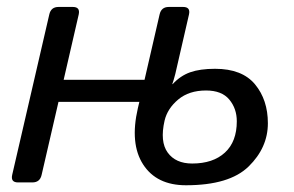

<svg xmlns="http://www.w3.org/2000/svg" viewBox="-20 -533 859 561"><path d="M32.7 0Q10.7 0 15.6 -22L124 -490.7Q128.9 -512.7 150.9 -512.7H192.9Q214.8 -512.7 210 -490.7L166 -299.8H402.3L446.3 -490.7Q451.2 -512.7 473.1 -512.7H515.1Q537.1 -512.7 532.2 -490.7L492.2 -316.9Q487.3 -297.9 483.4 -287.1H484.4Q506.8 -311.5 535.6 -321.8Q564.5 -332 608.4 -332Q687.5 -332 725.1 -286.6Q762.7 -241.2 762.7 -172.9Q762.7 -101.6 706.5 -46.6Q650.4 8.3 523.4 8.3Q437.5 8.3 398.2 -52.5Q358.9 -113.3 382.8 -216.8L387.2 -235.4H150.9L101.6 -22Q96.7 0 74.7 0ZM460.9 -180.7Q446.8 -119.1 470 -87.2Q493.2 -55.2 541.5 -55.2Q602.5 -55.2 637.2 -87.2Q671.9 -119.1 671.9 -178.7Q671.9 -215.8 649.9 -242.2Q627.9 -268.6 582 -268.6Q532.2 -268.6 500.7 -242.2Q469.2 -215.8 460.9 -180.7Z"/></svg>

Font: Istok
Style: Italic
Weight: 500
Italic angle: -13°
Designer: Andrey V. Panov
Foundry: Andrey V. Panov
Version: Version 1.0.3